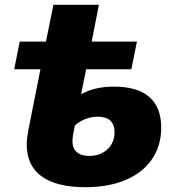

<svg xmlns="http://www.w3.org/2000/svg" viewBox="-20 -762 722 798"><path d="M650 -232Q650 -156 611.5 -100Q573 -44 502 -14Q431 16 335 16Q215 16 153 -29Q91 -74 91 -162Q91 -184 98 -222L148 -474H39L62 -589H171L202 -742H391L361 -589H549L526 -474H338L317 -370Q372 -402 454 -402Q551 -402 600.5 -359Q650 -316 650 -232ZM456 -212Q456 -277 386 -277Q359 -277 334 -267Q309 -257 291 -240L283 -198Q281 -182 281 -176Q281 -146 299 -130Q317 -114 351 -114Q397 -114 426.5 -141.5Q456 -169 456 -212Z"/></svg>

Font: Montserrat Alternates ExtraBold
Style: Italic
Weight: 800
Italic angle: -11.3°
Designer: Julieta Ulanovsky
Foundry: Julieta Ulanovsky
Version: Version 7.200